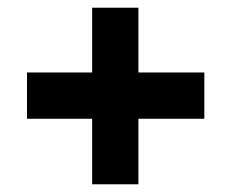

<svg xmlns="http://www.w3.org/2000/svg" viewBox="-20 -499 600 498"><path d="M219 -191V-21H339V-191H510V-311H339V-479H219V-311H50V-191Z"/></svg>

Font: Sunflower
Style: Bold
Weight: 700
Designer: JIKJI
Foundry: JIKJI
Version: Version 1.00